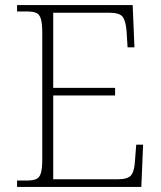

<svg xmlns="http://www.w3.org/2000/svg" viewBox="-20 -734 633 754"><path d="M47 0V-25H84Q108 -25 121.5 -30.5Q135 -36 140.5 -54Q146 -72 146 -108V-605Q146 -642 140.5 -660Q135 -678 122 -683.5Q109 -689 84 -689H47V-714H501L508 -548H481L477 -612Q474 -651 462 -667.5Q450 -684 410 -684H189V-389H432V-359H189V-30H442Q483 -30 495.5 -46.5Q508 -63 510 -102L515 -166H542L535 0Z"/></svg>

Font: Noto Serif Gujarati ExtraLight
Style: Regular
Weight: 250
Version: Version 2.102